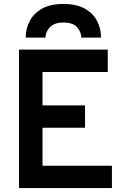

<svg xmlns="http://www.w3.org/2000/svg" viewBox="-20 -951 656 971"><path d="M76 0V-700H525V-587H195V-418H410V-305H195V-113H546V0ZM110 -761Q110 -806.5 130.5 -845.2Q151 -884 193.2 -907.5Q235.5 -931 301 -931Q367 -931 409 -907.2Q451 -883.5 471 -844.8Q491 -806 491 -761H391Q391 -789 370 -813Q349 -837 301 -837Q254 -837 232 -813Q210 -789 210 -761Z"/></svg>

Font: Overpass Mono Light
Style: Regular
Weight: 300
Monospace: yes
Designer: Delve Withrington, Dave Bailey
Foundry: Delve Fonts LLC
Version: Version 4.000